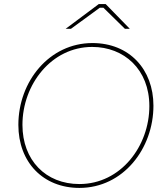

<svg xmlns="http://www.w3.org/2000/svg" viewBox="-20 -916 810 941"><path d="M369 5C584 5 732 -188 732 -398C732 -576 614 -705 433 -705C222 -705 70 -517 70 -304C70 -120 192 5 369 5ZM369 -14C204 -14 90 -131 90 -304C90 -502 232 -686 432 -686C588 -686 712 -576 712 -396C712 -200 572 -14 369 -14ZM302 -775H328L469 -878H487L592 -775H616L498 -896H464Z"/></svg>

Font: Fixel Display 20240404 Thin
Style: Italic
Weight: 100
Italic angle: -10°
Designer: AlfaBravo + MacPaw
Foundry: Kyrylo Tkachov, Marchela Mozhyna, Serhii Makarenko, Maria Weinstein, Zakhar Kryvoshyya
Version: Version 1.211;Glyphs 3.2 (3225)